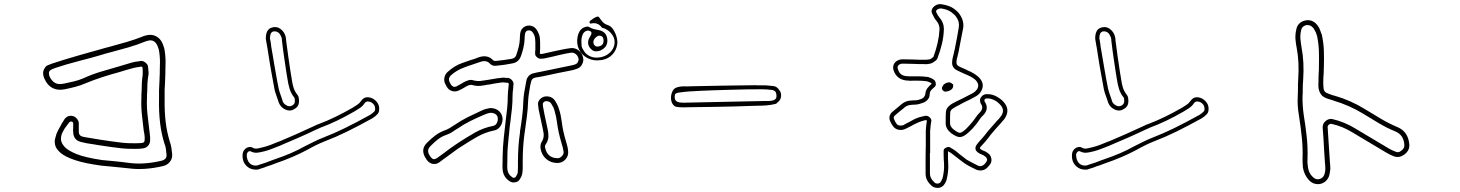

<svg xmlns="http://www.w3.org/2000/svg" viewBox="-20 -844 7040 926"><path d="M251 -194Q253 -201 261 -217Q269 -233 278.5 -249Q288 -265 293 -272Q309 -290 332 -284Q342 -282 350.5 -272Q359 -262 360 -251V-209Q360 -188 382 -184Q393 -182 405 -180Q417 -178 429 -176L459 -171Q486 -167 513 -163Q540 -159 567 -156Q584 -154 601 -153.5Q618 -153 635 -153Q649 -153 660 -154Q671 -155 675 -159Q678 -164 678 -175.5Q678 -187 676 -199L673 -215Q668 -254 664 -294.5Q660 -335 662 -375Q662 -382 662 -389Q662 -396 663 -403Q663 -423 664 -442.5Q665 -462 668 -481Q669 -494 668 -510L667 -520Q667 -520 665 -521.5Q663 -523 661 -523L651 -521Q644 -520 637 -519Q630 -518 623 -516Q607 -512 591 -507Q575 -502 558 -497Q517 -486 475 -472.5Q433 -459 392 -442Q369 -432 344.5 -425.5Q320 -419 295 -414L289 -413Q258 -407 233.5 -419.5Q209 -432 195 -463Q178 -498 202 -524Q207 -529 230 -537Q253 -545 286 -555Q319 -565 353.5 -575Q388 -585 415 -592.5Q442 -600 453 -603Q470 -608 486 -612.5Q502 -617 518 -621Q555 -631 592.5 -642Q630 -653 666 -667Q673 -671 680 -672Q708 -681 731 -670Q754 -659 765 -632Q768 -624 771 -614.5Q774 -605 775 -595Q780 -559 778 -524Q778 -506 777.5 -487.5Q777 -469 776 -449L774 -409V-370Q773 -306 779 -256Q785 -206 799 -161Q804 -147 806.5 -132Q809 -117 810 -104Q813 -82 800.5 -65Q788 -48 766 -43Q676 -22 602 -32Q580 -34 558 -36.5Q536 -39 513 -41Q503 -42 492 -43Q481 -44 470 -45Q388 -56 341 -72Q294 -88 272.5 -106.5Q251 -125 246.5 -142.5Q242 -160 245.5 -174Q249 -188 251 -194ZM323 -258Q317 -258 314 -254Q307 -245 301.5 -237.5Q296 -230 291 -223Q289 -219 282 -206.5Q275 -194 274 -176Q273 -158 289 -138.5Q305 -119 348 -101.5Q391 -84 473 -72Q484 -71 494.5 -70Q505 -69 516 -68Q539 -66 561 -63.5Q583 -61 605 -58Q675 -49 760 -69Q786 -76 783 -100Q782 -114 780 -127Q778 -140 773 -152Q744 -242 747 -371V-409L749 -450Q750 -470 750.5 -488.5Q751 -507 751 -524Q753 -559 748 -593Q747 -605 740 -622Q724 -659 688 -646Q685 -645 682 -644.5Q679 -644 676 -642Q639 -627 601 -616Q563 -605 525 -595Q509 -591 493 -586.5Q477 -582 461 -577Q449 -573 422.5 -566Q396 -559 363.5 -550.5Q331 -542 300 -533Q269 -524 247.5 -516.5Q226 -509 222 -505Q215 -498 216 -489Q217 -480 219 -475Q240 -431 283 -440L290 -441Q313 -446 336.5 -451.5Q360 -457 381 -466Q422 -485 465.5 -498Q509 -511 551 -523Q567 -528 583 -532.5Q599 -537 615 -542Q632 -547 648 -548L658 -550Q666 -551 673 -547.5Q680 -544 682 -542Q685 -539 689.5 -534Q694 -529 694 -521L695 -512Q696 -503 696.5 -494.5Q697 -486 695 -477Q692 -458 691 -440Q690 -422 690 -403Q689 -396 689 -388.5Q689 -381 689 -374Q687 -335 691 -295.5Q695 -256 700 -218L702 -202Q705 -181 704 -166Q703 -151 695 -142Q686 -131 670.5 -128.5Q655 -126 635 -126Q618 -126 600 -126.5Q582 -127 564 -129Q536 -132 509 -136Q482 -140 455 -144L425 -149Q399 -152 376 -158Q333 -166 333 -209Q332 -214 332.5 -218.5Q333 -223 333 -228V-251Q331 -256 326 -258Z M1377 -311Q1364 -311 1350 -319Q1333 -329 1325 -348L1321 -360Q1317 -373 1312 -386Q1307 -399 1304 -413Q1300 -436 1295.5 -459.5Q1291 -483 1287 -506L1282 -535Q1279 -555 1275.5 -576Q1272 -597 1269 -617L1267 -627Q1266 -633 1265 -639.5Q1264 -646 1263 -651L1262 -658Q1262 -703 1291 -711Q1321 -720 1343 -695Q1353 -684 1357 -669Q1360 -659 1360 -648L1361 -641Q1365 -606 1370.5 -570Q1376 -534 1381 -499L1387 -463Q1390 -439 1396 -420.5Q1402 -402 1415 -386Q1419 -381 1420.5 -374Q1422 -367 1422 -361Q1424 -330 1399 -318Q1389 -311 1377 -311ZM1282 -659 1283 -654Q1284 -649 1285 -643Q1286 -637 1287 -630L1288 -620Q1292 -600 1295 -579.5Q1298 -559 1302 -538L1307 -509Q1311 -487 1315 -463.5Q1319 -440 1324 -417Q1327 -404 1331.5 -391.5Q1336 -379 1340 -367L1344 -354Q1349 -343 1360 -337Q1375 -327 1389 -335Q1404 -343 1402 -360Q1402 -371 1399 -374Q1383 -394 1376.5 -416.5Q1370 -439 1367 -460L1361 -496Q1356 -531 1350.5 -567Q1345 -603 1341 -639Q1341 -644 1340 -646Q1340 -651 1339.5 -655Q1339 -659 1338 -663Q1333 -675 1328 -682Q1315 -696 1297 -692Q1282 -687 1282 -659ZM1212 -26Q1190 -26 1173 -40Q1148 -61 1150 -97Q1150 -115 1164 -127Q1175 -136 1188 -135Q1193 -135 1196 -133Q1207 -126 1219 -127.5Q1231 -129 1244 -133L1249 -134Q1269 -139 1287 -146Q1305 -153 1324 -161L1328 -162Q1366 -178 1408 -196.5Q1450 -215 1497 -237Q1508 -243 1518 -246Q1558 -261 1598 -280.5Q1638 -300 1680 -324Q1691 -331 1702.5 -338.5Q1714 -346 1723 -359Q1738 -379 1762 -374Q1778 -371 1790.5 -359.5Q1803 -348 1807 -334Q1810 -324 1808.5 -311.5Q1807 -299 1798 -291Q1794 -287 1788 -282Q1782 -277 1775 -273Q1708 -236 1653 -209Q1598 -182 1545 -162Q1525 -154 1504.5 -144Q1484 -134 1461 -121Q1394 -85 1306 -55Q1297 -51 1288 -48Q1279 -45 1269 -42Q1262 -39 1254 -36Q1246 -33 1238 -31Q1235 -30 1231.5 -29Q1228 -28 1226 -27L1223 -26ZM1185 -115Q1180 -115 1177 -112Q1170 -105 1170 -97Q1170 -84 1174 -73Q1178 -62 1186 -55Q1200 -43 1220 -46H1221Q1223 -47 1226 -48Q1229 -49 1232 -50Q1240 -52 1247.5 -55Q1255 -58 1263 -60Q1272 -64 1281 -67Q1290 -70 1300 -74Q1345 -89 1382 -105Q1419 -121 1451 -139Q1471 -149 1493 -160Q1515 -171 1538 -180Q1590 -200 1644 -226.5Q1698 -253 1765 -290Q1770 -293 1775.5 -297.5Q1781 -302 1785 -306Q1792 -313 1788 -329Q1786 -338 1777.5 -345.5Q1769 -353 1759 -354Q1747 -357 1739 -347Q1729 -332 1715.5 -323Q1702 -314 1690 -307Q1604 -257 1525 -228Q1521 -226 1515.5 -223.5Q1510 -221 1505 -219Q1459 -197 1416.5 -178.5Q1374 -160 1336 -144L1332 -142Q1313 -135 1293.5 -127Q1274 -119 1254 -114L1249 -113Q1235 -109 1219.5 -107.5Q1204 -106 1187 -115Z M2909 -724Q2926 -719 2937 -702.5Q2948 -686 2953.5 -666.5Q2959 -647 2957 -631Q2953 -602 2934 -581.5Q2915 -561 2885 -555Q2883 -555 2881 -554.5Q2879 -554 2877 -554Q2842 -549 2814 -563.5Q2786 -578 2772.5 -606Q2759 -634 2766 -669Q2769 -682 2775 -692.5Q2781 -703 2793 -710Q2801 -714 2809 -715.5Q2817 -717 2824 -712Q2835 -706 2845.5 -703.5Q2856 -701 2867 -699Q2905 -692 2909 -655Q2913 -617 2875 -600Q2863 -596 2852 -596.5Q2841 -597 2832 -606Q2811 -625 2818 -651Q2820 -658 2824 -664Q2828 -670 2831 -677Q2836 -690 2826 -694Q2816 -698 2811 -696Q2796 -692 2790 -677Q2784 -662 2784 -646Q2784 -630 2785 -622Q2788 -609 2799 -594Q2810 -579 2829.5 -571Q2849 -563 2877 -568Q2902 -573 2920 -589Q2938 -605 2943 -628Q2948 -653 2934 -674.5Q2920 -696 2897 -706Q2893 -708 2888.5 -708.5Q2884 -709 2882 -712Q2862 -739 2828 -730Q2827 -729 2825.5 -731.5Q2824 -734 2823 -735Q2823 -737 2823.5 -739.5Q2824 -742 2825 -743Q2830 -747 2835 -750Q2840 -753 2845 -757Q2859 -765 2864 -764Q2869 -763 2878 -749Q2884 -740 2891.5 -733.5Q2899 -727 2909 -724ZM2733 -612Q2753 -614 2770 -601.5Q2787 -589 2792 -567Q2796 -552 2788.5 -536Q2781 -520 2767 -514Q2760 -511 2754 -509.5Q2748 -508 2743 -506Q2706 -499 2670 -491.5Q2634 -484 2598 -476L2592 -475Q2588 -474 2584 -473.5Q2580 -473 2576 -472Q2571 -472 2563 -470Q2544 -467 2541 -448L2537 -431Q2534 -412 2531 -393.5Q2528 -375 2527 -356Q2526 -319 2521 -281.5Q2516 -244 2511 -208L2510 -202Q2501 -138 2501 -63V-55Q2501 -44 2501 -32Q2501 -20 2499 -8Q2498 -1 2494.5 7Q2491 15 2486 22Q2480 32 2466 35Q2463 36 2458 36Q2447 36 2438 30Q2407 10 2404 -27Q2403 -39 2403.5 -50.5Q2404 -62 2404 -72V-87Q2405 -137 2410 -183L2412 -200Q2414 -216 2415.5 -231.5Q2417 -247 2419 -263Q2423 -292 2426 -321.5Q2429 -351 2429 -381Q2429 -391 2430 -400.5Q2431 -410 2432 -420Q2433 -425 2433 -430.5Q2433 -436 2434 -440Q2434 -441 2432 -442.5Q2430 -444 2429 -445H2423Q2416 -446 2409.5 -446.5Q2403 -447 2397 -446Q2382 -444 2367 -441.5Q2352 -439 2338 -436H2334Q2315 -432 2296.5 -430Q2278 -428 2258 -434Q2246 -437 2228 -427L2220 -422Q2213 -418 2206 -414Q2199 -410 2191 -407Q2176 -400 2160 -405Q2144 -410 2135 -425Q2133 -429 2130.5 -433.5Q2128 -438 2126 -442Q2120 -457 2124 -472.5Q2128 -488 2140 -498Q2172 -527 2209 -540Q2219 -544 2229 -547Q2239 -550 2249 -554Q2259 -557 2268.5 -560Q2278 -563 2287 -567Q2331 -583 2359 -553Q2364 -549 2371 -550Q2391 -552 2409.5 -554.5Q2428 -557 2446 -560Q2458 -562 2464 -568.5Q2470 -575 2471 -582Q2477 -599 2481.5 -617Q2486 -635 2487 -654Q2487 -660 2487.5 -668Q2488 -676 2489 -684Q2494 -711 2519 -719Q2533 -723 2546.5 -718Q2560 -713 2568 -701Q2583 -678 2584 -657Q2585 -648 2585 -638.5Q2585 -629 2585 -620V-609Q2585 -606 2584.5 -602.5Q2584 -599 2584 -596V-585Q2584 -585 2586 -584Q2588 -583 2588 -584H2593Q2598 -584 2604 -586Q2615 -588 2624.5 -590.5Q2634 -593 2644 -595Q2656 -597 2667.5 -600Q2679 -603 2691 -605Q2702 -607 2712.5 -609Q2723 -611 2733 -612ZM2758 -535Q2764 -538 2768 -546.5Q2772 -555 2770 -562Q2767 -575 2757 -583Q2747 -591 2735 -590Q2726 -589 2716.5 -587Q2707 -585 2697 -583Q2684 -580 2672.5 -577.5Q2661 -575 2650 -572Q2640 -570 2630 -567.5Q2620 -565 2609 -563Q2606 -562 2602.5 -562Q2599 -562 2595 -561H2591Q2579 -559 2569 -569Q2561 -575 2561 -585V-597Q2562 -600 2562 -603Q2562 -606 2562 -609V-620Q2562 -629 2562 -637.5Q2562 -646 2561 -655Q2560 -673 2549 -688Q2540 -700 2525 -697Q2521 -696 2517.5 -692.5Q2514 -689 2512 -681Q2511 -674 2510.5 -666.5Q2510 -659 2510 -653Q2509 -632 2504 -612Q2499 -592 2493 -575Q2482 -543 2450 -538Q2431 -534 2412.5 -531.5Q2394 -529 2374 -527Q2354 -524 2342 -538Q2325 -556 2295 -545Q2285 -542 2275.5 -538.5Q2266 -535 2257 -532Q2247 -529 2237 -525.5Q2227 -522 2217 -518Q2182 -505 2155 -481Q2141 -468 2147 -451Q2149 -447 2151 -443.5Q2153 -440 2154 -437Q2166 -420 2181 -427Q2188 -431 2194.5 -434.5Q2201 -438 2208 -442L2216 -447Q2225 -452 2238 -456.5Q2251 -461 2265 -456Q2281 -452 2296.5 -453.5Q2312 -455 2328 -458L2334 -459Q2349 -461 2364 -464Q2379 -467 2394 -468Q2402 -470 2410 -469.5Q2418 -469 2425 -468H2432Q2437 -467 2442 -463.5Q2447 -460 2449 -458Q2451 -455 2454 -450Q2457 -445 2457 -439Q2456 -434 2455.5 -428.5Q2455 -423 2455 -417Q2452 -399 2452 -381Q2452 -350 2449 -320Q2446 -290 2442 -261Q2440 -245 2438 -229.5Q2436 -214 2435 -197L2433 -180Q2431 -158 2429 -135.5Q2427 -113 2427 -87V-72Q2427 -62 2426.5 -50.5Q2426 -39 2427 -28Q2429 -3 2451 11Q2455 15 2461 13Q2466 11 2467 10Q2470 4 2473 -1Q2476 -6 2477 -11Q2478 -22 2478 -32.5Q2478 -43 2478 -55V-63Q2478 -101 2480.5 -136.5Q2483 -172 2488 -206V-211Q2494 -247 2498.5 -283.5Q2503 -320 2504 -357Q2505 -377 2508 -396.5Q2511 -416 2515 -435L2518 -452Q2524 -486 2559 -492Q2562 -493 2565.5 -493.5Q2569 -494 2572 -495Q2576 -496 2580 -496.5Q2584 -497 2588 -498L2593 -499Q2629 -507 2665.5 -514Q2702 -521 2738 -529Q2745 -530 2758 -535ZM2844 -651Q2841 -644 2842 -636.5Q2843 -629 2848 -625Q2857 -616 2871 -621Q2891 -626 2891 -648Q2891 -668 2877 -671Q2870 -673 2864.5 -671Q2859 -669 2854 -664Q2851 -662 2848.5 -658.5Q2846 -655 2844 -651ZM2711 -158Q2714 -148 2716.5 -137.5Q2719 -127 2720 -116Q2723 -93 2707 -75Q2692 -58 2668 -58H2666Q2635 -59 2613.5 -78Q2592 -97 2587 -128Q2586 -134 2587 -143Q2588 -152 2592 -159Q2608 -182 2599 -217Q2595 -236 2591 -254.5Q2587 -273 2583 -292L2578 -315Q2577 -321 2576.5 -327Q2576 -333 2575 -339Q2573 -353 2584 -365Q2595 -377 2611 -379Q2642 -381 2657 -358Q2670 -338 2676 -318Q2681 -303 2684 -288Q2687 -273 2689 -259Q2694 -213 2711 -158ZM2690 -91Q2700 -101 2698 -113Q2695 -133 2689 -151Q2680 -181 2674.5 -206.5Q2669 -232 2666 -256Q2663 -281 2654 -312Q2650 -327 2638 -345Q2630 -356 2616 -356H2612Q2607 -356 2601 -350Q2597 -344 2598 -341Q2598 -331 2601 -319L2605 -297Q2609 -278 2613 -259.5Q2617 -241 2621 -222Q2625 -206 2625 -186.5Q2625 -167 2611 -146Q2607 -140 2609 -132Q2619 -83 2667 -81Q2680 -80 2690 -91ZM2343 -323Q2372 -323 2388 -307Q2402 -294 2404 -271Q2404 -250 2392.5 -234Q2381 -218 2364 -215Q2320 -206 2282 -184.5Q2244 -163 2206 -138L2190 -128Q2163 -109 2134 -87Q2125 -81 2116.5 -74.5Q2108 -68 2100 -62Q2088 -53 2074 -53Q2053 -53 2038 -73Q2036 -77 2034.5 -79.5Q2033 -82 2031 -84Q2007 -125 2041 -157Q2058 -174 2078.5 -190Q2099 -206 2127 -216Q2138 -220 2149 -226.5Q2160 -233 2170 -240L2175 -243Q2204 -263 2236 -279Q2268 -295 2299 -309L2306 -312Q2314 -316 2321.5 -318Q2329 -320 2335 -321Q2337 -322 2340 -322ZM2359 -237Q2369 -239 2375 -248.5Q2381 -258 2381 -271Q2381 -283 2373 -291Q2363 -300 2345 -300Q2344 -300 2343 -299.5Q2342 -299 2340 -299Q2335 -298 2328.5 -296Q2322 -294 2316 -291L2309 -288Q2278 -275 2247 -259.5Q2216 -244 2187 -224L2183 -222Q2172 -214 2160 -206.5Q2148 -199 2134 -194Q2110 -186 2091.5 -171.5Q2073 -157 2057 -140Q2036 -121 2051 -96Q2052 -94 2053.5 -92Q2055 -90 2056 -88Q2067 -74 2075.5 -76.5Q2084 -79 2087 -81Q2095 -87 2103.5 -93Q2112 -99 2120 -105Q2134 -116 2148.5 -126.5Q2163 -137 2178 -147L2193 -157Q2231 -182 2271.5 -205Q2312 -228 2359 -237Z M3621 -433Q3638 -432 3655 -432.5Q3672 -433 3689 -431Q3699 -430 3709.5 -429Q3720 -428 3727 -422Q3734 -417 3738 -410Q3749 -397 3747 -379Q3745 -361 3731 -351Q3730 -350 3726.5 -346.5Q3723 -343 3721 -343Q3697 -337 3674 -335.5Q3651 -334 3627 -334Q3569 -332 3519 -330.5Q3469 -329 3419.5 -328.5Q3370 -328 3312 -327Q3305 -327 3288.5 -326.5Q3272 -326 3256 -327Q3240 -328 3234 -332Q3220 -342 3217 -361Q3214 -380 3221 -398.5Q3228 -417 3243 -422Q3261 -428 3279.5 -427.5Q3298 -427 3317 -428Q3393 -430 3469 -431Q3545 -432 3621 -433ZM3358 -406Q3332 -405 3304.5 -403Q3277 -401 3251 -397Q3244 -396 3239 -392.5Q3234 -389 3234 -380Q3232 -359 3249 -352Q3259 -349 3269.5 -349Q3280 -349 3291 -349Q3386 -351 3481.5 -353Q3577 -355 3672 -357Q3701 -356 3713 -361.5Q3725 -367 3725 -380Q3725 -399 3716.5 -405Q3708 -411 3694 -411Q3684 -413 3654 -413.5Q3624 -414 3584 -413Q3544 -412 3501 -411Q3458 -410 3420 -408.5Q3382 -407 3358 -406Z M4501 62Q4482 62 4470 49Q4444 25 4444 -7V-87L4445 -145V-215Q4446 -223 4446.5 -231.5Q4447 -240 4448 -247Q4449 -251 4449.5 -254.5Q4450 -258 4450 -262Q4447 -265 4445 -265L4437 -263Q4430 -261 4423 -259Q4416 -257 4410 -254Q4400 -250 4390.5 -245Q4381 -240 4372 -235Q4366 -232 4360 -229Q4354 -226 4348 -223Q4332 -215 4315 -218Q4298 -221 4288 -234Q4278 -247 4272 -262Q4264 -286 4283 -304Q4293 -312 4303.5 -321Q4314 -330 4324 -338L4330 -343Q4349 -358 4372 -359Q4374 -359 4377 -359Q4380 -359 4383 -360Q4388 -360 4393.5 -360Q4399 -360 4404 -361Q4430 -367 4436 -375.5Q4442 -384 4443 -391Q4444 -408 4453.5 -419.5Q4463 -431 4473 -440Q4473 -440 4472.5 -441.5Q4472 -443 4471 -443L4468 -445Q4464 -447 4459.5 -449Q4455 -451 4450 -452Q4429 -455 4405 -455H4384Q4380 -455 4375 -454.5Q4370 -454 4365 -455Q4305 -455 4289 -507Q4284 -526 4295 -541Q4309 -558 4334 -558Q4347 -558 4359.5 -557.5Q4372 -557 4385 -557Q4398 -556 4410 -556Q4422 -556 4434 -556Q4448 -555 4465 -558Q4467 -559 4470 -561Q4473 -563 4476 -565Q4478 -567 4479.5 -568Q4481 -569 4482 -570Q4508 -641 4511 -700Q4513 -724 4496 -744Q4490 -751 4485.5 -759Q4481 -767 4477 -776Q4466 -796 4485 -813Q4503 -828 4524 -823Q4560 -817 4580 -802.5Q4600 -788 4609 -774Q4631 -742 4625 -707Q4620 -682 4615 -656Q4610 -630 4605 -604Q4604 -599 4603 -593Q4602 -587 4600 -581Q4599 -577 4598 -571.5Q4597 -566 4595 -561Q4594 -557 4593.5 -552Q4593 -547 4593 -542Q4593 -530 4605 -524Q4613 -520 4620.5 -516.5Q4628 -513 4636 -510Q4641 -507 4646.5 -504.5Q4652 -502 4657 -500Q4672 -493 4683 -485.5Q4694 -478 4702 -470Q4733 -438 4710 -401Q4701 -387 4684 -378Q4671 -371 4658 -364Q4645 -357 4631 -351Q4624 -347 4617.5 -344Q4611 -341 4605 -337Q4590 -330 4578 -322Q4573 -319 4568.5 -314.5Q4564 -310 4563 -303Q4562 -290 4562 -277Q4562 -264 4562 -249Q4562 -233 4580 -219Q4601 -203 4610 -203.5Q4619 -204 4638 -221Q4654 -237 4669 -255Q4672 -259 4675.5 -263.5Q4679 -268 4682 -272Q4687 -280 4692.5 -287Q4698 -294 4705 -301Q4726 -322 4711 -343Q4709 -346 4708.5 -349.5Q4708 -353 4707 -355V-358Q4705 -368 4713 -377Q4721 -388 4736 -390Q4742 -390 4750 -389.5Q4758 -389 4766 -387Q4790 -380 4813 -360Q4860 -316 4821 -266Q4817 -262 4813.5 -258Q4810 -254 4807 -250Q4800 -243 4797 -239Q4788 -229 4779.5 -219.5Q4771 -210 4762 -199Q4759 -195 4755.5 -191Q4752 -187 4749 -182Q4742 -174 4735.5 -165.5Q4729 -157 4721 -149Q4704 -132 4706 -129Q4706 -128 4709.5 -124.5Q4713 -121 4726 -116Q4732 -114 4736.5 -111Q4741 -108 4745 -105Q4757 -97 4760.5 -82.5Q4764 -68 4758 -56Q4753 -47 4742 -36Q4731 -25 4716.5 -22.5Q4702 -20 4688 -26Q4672 -34 4658 -41Q4644 -48 4631 -57Q4621 -64 4611.5 -71.5Q4602 -79 4593 -86Q4588 -90 4582.5 -94Q4577 -98 4572 -102Q4568 -105 4564.5 -107.5Q4561 -110 4557 -112L4553 -114H4552V-102Q4552 -92 4552 -80.5Q4552 -69 4553 -58Q4556 -22 4546 20Q4545 26 4542 32Q4539 38 4536 43Q4526 59 4508 62ZM4465 -106V-7Q4465 16 4485 34Q4492 43 4505 41Q4507 41 4511 39Q4515 37 4517 33Q4523 24 4526 15Q4535 -22 4533 -56Q4532 -68 4531.5 -79.5Q4531 -91 4531 -102V-117Q4531 -126 4541 -131Q4546 -134 4552 -135Q4558 -136 4563 -133L4567 -130Q4572 -127 4576.5 -124.5Q4581 -122 4585 -119Q4590 -115 4595.5 -111Q4601 -107 4606 -102Q4615 -95 4624 -88Q4633 -81 4642 -74Q4654 -67 4667.5 -60Q4681 -53 4697 -45Q4712 -38 4727 -51Q4735 -59 4739 -67Q4742 -72 4740 -78Q4738 -84 4733 -88Q4729 -90 4726 -93Q4723 -96 4719 -97Q4689 -108 4685 -124Q4683 -135 4689.5 -144.5Q4696 -154 4705 -164Q4713 -172 4719 -179.5Q4725 -187 4732 -195Q4736 -200 4739 -204.5Q4742 -209 4746 -213Q4755 -223 4763.5 -233Q4772 -243 4781 -253Q4783 -256 4786 -259Q4789 -262 4791 -264Q4795 -268 4798 -271.5Q4801 -275 4804 -279Q4833 -313 4799 -344Q4782 -361 4760 -367Q4754 -369 4748 -369Q4742 -369 4737 -369Q4728 -367 4728 -361V-357Q4728 -356 4728.5 -355.5Q4729 -355 4729 -354Q4753 -319 4720 -286Q4714 -281 4709 -274Q4704 -267 4699 -260Q4692 -249 4685 -241Q4678 -232 4669.5 -223Q4661 -214 4652 -206Q4628 -184 4611 -183Q4594 -182 4567 -202Q4541 -223 4541 -249Q4541 -264 4541 -277.5Q4541 -291 4542 -304Q4543 -324 4566 -340Q4573 -345 4580.5 -348.5Q4588 -352 4595 -356Q4602 -359 4608.5 -362.5Q4615 -366 4622 -369Q4635 -376 4648 -382.5Q4661 -389 4674 -396Q4685 -403 4692 -413Q4706 -434 4687 -456Q4673 -470 4648 -481L4627 -490Q4619 -494 4611 -497.5Q4603 -501 4595 -505Q4571 -518 4572 -542Q4572 -554 4575 -566Q4576 -571 4577.5 -576Q4579 -581 4580 -586Q4581 -592 4582.5 -597.5Q4584 -603 4585 -608Q4590 -634 4595 -659.5Q4600 -685 4604 -711Q4609 -739 4592 -762Q4585 -773 4568 -785.5Q4551 -798 4521 -803Q4508 -804 4499 -797Q4492 -791 4496 -784Q4502 -770 4512 -758Q4534 -732 4532 -699Q4531 -667 4523 -633Q4515 -599 4501 -562Q4500 -561 4498.5 -558Q4497 -555 4494 -553Q4493 -552 4492 -551Q4491 -550 4489 -549Q4485 -546 4480.5 -543Q4476 -540 4470 -538Q4452 -533 4434 -535Q4422 -535 4409.5 -535Q4397 -535 4385 -536Q4372 -536 4359.5 -536.5Q4347 -537 4334 -537H4333Q4320 -537 4312 -528Q4307 -520 4310 -513Q4315 -493 4327.5 -484.5Q4340 -476 4365 -476H4406Q4429 -476 4453 -473Q4460 -472 4466 -469Q4472 -466 4477 -464L4480 -462Q4491 -457 4493 -443Q4495 -432 4488 -425Q4478 -417 4471 -409Q4464 -401 4464 -390Q4463 -371 4452 -361Q4441 -351 4428 -347Q4415 -343 4408 -341Q4402 -340 4396 -339.5Q4390 -339 4384 -339Q4380 -338 4373 -338Q4357 -337 4344 -327L4337 -321Q4327 -313 4317 -305Q4307 -297 4297 -288Q4287 -280 4292 -269Q4294 -264 4297 -258Q4300 -252 4304 -247Q4309 -240 4319 -238.5Q4329 -237 4338 -241Q4344 -245 4350 -248Q4356 -251 4362 -254Q4372 -259 4381.5 -264.5Q4391 -270 4401 -274Q4415 -280 4432 -283L4440 -285Q4447 -287 4453.5 -284.5Q4460 -282 4464 -278Q4472 -270 4472 -262L4469 -244L4466 -214V-106ZM4540 -402Q4533 -402 4527 -408Q4521 -416 4524 -424Q4532 -444 4556 -447Q4561 -447 4564 -445.5Q4567 -444 4570 -442Q4570 -442 4572 -440L4577 -437V-431Q4578 -420 4568 -412Q4558 -404 4541 -402Z M5377 -311Q5364 -311 5350 -319Q5333 -329 5325 -348L5321 -360Q5317 -373 5312 -386Q5307 -399 5304 -413Q5300 -436 5295.5 -459.5Q5291 -483 5287 -506L5282 -535Q5279 -555 5275.5 -576Q5272 -597 5269 -617L5267 -627Q5266 -633 5265 -639.5Q5264 -646 5263 -651L5262 -658Q5262 -703 5291 -711Q5321 -720 5343 -695Q5353 -684 5357 -669Q5360 -659 5360 -648L5361 -641Q5365 -606 5370.5 -570Q5376 -534 5381 -499L5387 -463Q5390 -439 5396 -420.5Q5402 -402 5415 -386Q5419 -381 5420.5 -374Q5422 -367 5422 -361Q5424 -330 5399 -318Q5389 -311 5377 -311ZM5282 -659 5283 -654Q5284 -649 5285 -643Q5286 -637 5287 -630L5288 -620Q5292 -600 5295 -579.5Q5298 -559 5302 -538L5307 -509Q5311 -487 5315 -463.5Q5319 -440 5324 -417Q5327 -404 5331.5 -391.5Q5336 -379 5340 -367L5344 -354Q5349 -343 5360 -337Q5375 -327 5389 -335Q5404 -343 5402 -360Q5402 -371 5399 -374Q5383 -394 5376.5 -416.5Q5370 -439 5367 -460L5361 -496Q5356 -531 5350.5 -567Q5345 -603 5341 -639Q5341 -644 5340 -646Q5340 -651 5339.5 -655Q5339 -659 5338 -663Q5333 -675 5328 -682Q5315 -696 5297 -692Q5282 -687 5282 -659ZM5212 -26Q5190 -26 5173 -40Q5148 -61 5150 -97Q5150 -115 5164 -127Q5175 -136 5188 -135Q5193 -135 5196 -133Q5207 -126 5219 -127.5Q5231 -129 5244 -133L5249 -134Q5269 -139 5287 -146Q5305 -153 5324 -161L5328 -162Q5366 -178 5408 -196.5Q5450 -215 5497 -237Q5508 -243 5518 -246Q5558 -261 5598 -280.5Q5638 -300 5680 -324Q5691 -331 5702.5 -338.5Q5714 -346 5723 -359Q5738 -379 5762 -374Q5778 -371 5790.5 -359.5Q5803 -348 5807 -334Q5810 -324 5808.5 -311.5Q5807 -299 5798 -291Q5794 -287 5788 -282Q5782 -277 5775 -273Q5708 -236 5653 -209Q5598 -182 5545 -162Q5525 -154 5504.5 -144Q5484 -134 5461 -121Q5394 -85 5306 -55Q5297 -51 5288 -48Q5279 -45 5269 -42Q5262 -39 5254 -36Q5246 -33 5238 -31Q5235 -30 5231.5 -29Q5228 -28 5226 -27L5223 -26ZM5185 -115Q5180 -115 5177 -112Q5170 -105 5170 -97Q5170 -84 5174 -73Q5178 -62 5186 -55Q5200 -43 5220 -46H5221Q5223 -47 5226 -48Q5229 -49 5232 -50Q5240 -52 5247.5 -55Q5255 -58 5263 -60Q5272 -64 5281 -67Q5290 -70 5300 -74Q5345 -89 5382 -105Q5419 -121 5451 -139Q5471 -149 5493 -160Q5515 -171 5538 -180Q5590 -200 5644 -226.5Q5698 -253 5765 -290Q5770 -293 5775.5 -297.5Q5781 -302 5785 -306Q5792 -313 5788 -329Q5786 -338 5777.5 -345.5Q5769 -353 5759 -354Q5747 -357 5739 -347Q5729 -332 5715.5 -323Q5702 -314 5690 -307Q5604 -257 5525 -228Q5521 -226 5515.5 -223.5Q5510 -221 5505 -219Q5459 -197 5416.5 -178.5Q5374 -160 5336 -144L5332 -142Q5313 -135 5293.5 -127Q5274 -119 5254 -114L5249 -113Q5235 -109 5219.5 -107.5Q5204 -106 5187 -115Z M6335 44Q6312 44 6294 26Q6270 0 6264 -35Q6263 -46 6262.5 -56.5Q6262 -67 6262 -77Q6264 -126 6259 -176.5Q6254 -227 6245 -285Q6236 -336 6239 -381Q6239 -389 6239.5 -397.5Q6240 -406 6240 -414Q6240 -425 6240 -436.5Q6240 -448 6241 -459Q6247 -545 6234 -612Q6230 -631 6228 -654Q6226 -677 6232 -702Q6238 -734 6270 -744Q6301 -753 6325 -732Q6329 -728 6333.5 -722.5Q6338 -717 6342 -710Q6349 -694 6352 -684L6355 -677Q6364 -635 6365 -597.5Q6366 -560 6365 -527Q6365 -518 6364.5 -509Q6364 -500 6364 -490Q6363 -480 6362.5 -470Q6362 -460 6362 -449V-446Q6362 -438 6362.5 -429.5Q6363 -421 6364 -414Q6368 -401 6376 -397Q6384 -393 6392.5 -390Q6401 -387 6410 -384L6418 -382Q6495 -360 6564 -317Q6602 -294 6640.5 -271Q6679 -248 6720 -231Q6772 -209 6777 -147Q6779 -117 6752 -98Q6728 -81 6703 -90Q6686 -96 6666 -108L6634 -127Q6602 -146 6569.5 -165.5Q6537 -185 6505 -204Q6456 -235 6400 -247Q6393 -247 6388 -242Q6383 -237 6383 -232Q6385 -205 6386.5 -178Q6388 -151 6390 -124L6394 -63Q6395 -55 6395.5 -46Q6396 -37 6396 -28Q6394 -9 6390 5Q6379 35 6348 43Q6344 44 6341 44Q6338 44 6335 44ZM6287 -723Q6285 -723 6282 -723Q6279 -723 6277 -722Q6258 -716 6255 -697Q6250 -675 6252 -654.5Q6254 -634 6257 -617Q6264 -580 6266 -541Q6268 -502 6265 -458Q6264 -447 6263.5 -436Q6263 -425 6263 -414Q6263 -405 6263 -396.5Q6263 -388 6262 -380Q6261 -337 6268 -288Q6276 -241 6282 -186.5Q6288 -132 6286 -76Q6285 -66 6286 -57Q6287 -48 6288 -39Q6291 -10 6311 9Q6326 24 6342 20Q6360 16 6367 -1Q6372 -16 6372 -28Q6372 -36 6371.5 -44.5Q6371 -53 6370 -61L6366 -122Q6365 -149 6363 -176Q6361 -203 6359 -230Q6359 -248 6373 -260Q6388 -273 6405 -270Q6465 -256 6517 -224Q6549 -205 6581.5 -185.5Q6614 -166 6646 -147L6678 -128Q6695 -118 6712 -112Q6725 -106 6738 -117Q6755 -129 6753 -146Q6750 -193 6710 -210Q6668 -227 6629 -250.5Q6590 -274 6552 -297Q6488 -336 6411 -359L6403 -362Q6394 -364 6384 -367.5Q6374 -371 6365 -376Q6356 -381 6350 -390.5Q6344 -400 6342 -407Q6339 -417 6338.5 -427Q6338 -437 6339 -447V-450Q6339 -460 6339 -470.5Q6339 -481 6340 -491Q6341 -500 6341 -509.5Q6341 -519 6341 -528Q6342 -560 6341 -596Q6340 -632 6332 -671L6330 -676Q6329 -681 6326.5 -687Q6324 -693 6320 -699Q6316 -708 6309 -714Q6299 -723 6287 -723Z"/></svg>

Font: Shizuru
Style: Regular
Weight: 400
Version: Version 1.000